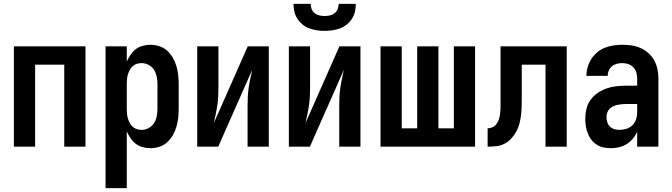

<svg xmlns="http://www.w3.org/2000/svg" viewBox="-20 -760 3484 995"><path d="M52 0V-520H423V0H313V-425H162V0Z M527 215V-520H637V-441Q645 -459 656.5 -476Q668 -493 683.5 -505Q699 -517 719 -522.5Q739 -528 759 -528Q783 -528 806 -520.5Q829 -513 846.5 -497Q864 -481 876 -460Q888 -439 894.5 -416.5Q901 -394 903.5 -370.5Q906 -347 906 -323V-197Q906 -173 903.5 -149.5Q901 -126 894.5 -103.5Q888 -81 876 -60Q864 -39 846.5 -23Q829 -7 806 0.5Q783 8 759 8Q739 8 719 2.5Q699 -3 683.5 -15Q668 -27 656.5 -44Q645 -61 637 -79V215ZM713 -87Q733 -87 750.5 -96.5Q768 -106 778.5 -122.5Q789 -139 792.5 -158.5Q796 -178 796 -197V-323Q796 -342 792.5 -361.5Q789 -381 778.5 -397.5Q768 -414 750.5 -423.5Q733 -433 713 -433Q701 -433 688.5 -429Q676 -425 667 -416.5Q658 -408 652 -396.5Q646 -385 642.5 -373Q639 -361 638 -348Q637 -335 637 -323V-197Q637 -185 638 -172Q639 -159 642.5 -147Q646 -135 652 -123.5Q658 -112 667 -103.5Q676 -95 688.5 -91Q701 -87 713 -87Z M1002 0V-520H1112V-312Q1112 -288 1111 -264Q1110 -240 1106.5 -216Q1103 -192 1098 -168.5Q1093 -145 1088 -122L1264 -520H1373V0H1263V-208Q1263 -232 1264 -256Q1265 -280 1268.5 -304Q1272 -328 1277 -351.5Q1282 -375 1287 -398L1111 0Z M1477 0V-520H1587V-312Q1587 -288 1586 -264Q1585 -240 1581.5 -216Q1578 -192 1573 -168.5Q1568 -145 1563 -122L1739 -520H1848V0H1738V-208Q1738 -232 1739 -256Q1740 -280 1743.5 -304Q1747 -328 1752 -351.5Q1757 -375 1762 -398L1586 0ZM1662 -600Q1642 -600 1622 -603Q1602 -606 1583 -613Q1564 -620 1548 -633Q1532 -646 1521 -663Q1510 -680 1505.5 -700Q1501 -720 1501 -740H1590Q1590 -726 1595 -713Q1600 -700 1611 -691.5Q1622 -683 1635.5 -680Q1649 -677 1662 -677Q1676 -677 1689.5 -680Q1703 -683 1714 -691.5Q1725 -700 1730 -713Q1735 -726 1735 -740H1824Q1824 -720 1819.5 -700Q1815 -680 1804 -663Q1793 -646 1777 -633Q1761 -620 1742 -613Q1723 -606 1703 -603Q1683 -600 1662 -600Z M1952 0V-520H2062V-95H2142V-520H2252V-95H2332V-520H2442V0Z M2507 0V-95Q2520 -95 2532 -100.5Q2544 -106 2552 -116.5Q2560 -127 2564.5 -139.5Q2569 -152 2571 -165Q2573 -178 2573.5 -191Q2574 -204 2574 -217V-520H2917V0H2807V-425H2684V-257Q2684 -234 2683.5 -211.5Q2683 -189 2680.5 -166.5Q2678 -144 2672.5 -122Q2667 -100 2656.5 -80Q2646 -60 2630.5 -43Q2615 -26 2595 -15.5Q2575 -5 2552.5 -2.5Q2530 0 2507 0Z M3145 8Q3126 8 3107 4Q3088 0 3072 -10.5Q3056 -21 3044.5 -36Q3033 -51 3026 -69Q3019 -87 3016 -106Q3013 -125 3013 -144Q3013 -169 3019 -195Q3025 -221 3040 -242Q3055 -263 3077 -278Q3099 -293 3123 -301.5Q3147 -310 3173 -313Q3199 -316 3225 -316H3282V-354Q3282 -369 3277.5 -384.5Q3273 -400 3262 -411.5Q3251 -423 3236 -428Q3221 -433 3205 -433Q3191 -433 3177 -429.5Q3163 -426 3152 -417Q3141 -408 3135 -394.5Q3129 -381 3129 -367H3019Q3019 -390 3025.5 -412.5Q3032 -435 3044.5 -454.5Q3057 -474 3075 -489Q3093 -504 3114.5 -512.5Q3136 -521 3159 -524.5Q3182 -528 3205 -528Q3229 -528 3253.5 -524.5Q3278 -521 3300 -511Q3322 -501 3340.5 -484.5Q3359 -468 3370.5 -447Q3382 -426 3387 -402Q3392 -378 3392 -354V0H3282V-76Q3273 -57 3259 -40.5Q3245 -24 3227 -13Q3209 -2 3188 3Q3167 8 3145 8ZM3190 -87Q3208 -87 3226 -92.5Q3244 -98 3257 -110.5Q3270 -123 3276 -141Q3282 -159 3282 -177V-221H3225Q3214 -221 3202.5 -220Q3191 -219 3179.5 -216.5Q3168 -214 3157.5 -209Q3147 -204 3139 -196Q3131 -188 3127 -176.5Q3123 -165 3123 -154Q3123 -140 3127 -127Q3131 -114 3140.5 -104.5Q3150 -95 3163 -91Q3176 -87 3190 -87Z"/></svg>

Font: Iosevka QP
Style: Bold
Weight: 700
Designer: Belleve Invis
Foundry: Belleve Invis
Version: Version 20.0.0; ttfautohint (v1.8.4)